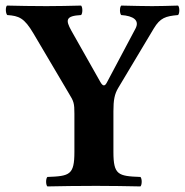

<svg xmlns="http://www.w3.org/2000/svg" viewBox="-20 -667 664 689"><path d="M387 -122V-268C387 -308 391 -329 404 -351L532 -565C555 -603 574 -609 619 -613C625 -619 625 -641 619 -647C589 -646 549 -645 526 -645C503 -645 455 -646 415 -647C409 -641 409 -619 415 -613C459 -610 482 -594 466 -564L363 -370C356 -357 349 -357 340 -373L236 -557C215 -595 215 -610 271 -613C277 -619 277 -641 271 -647C231 -646 187 -645 147 -645C108 -645 35 -646 5 -647C-1 -641 0 -619 6 -613C48 -610 67 -603 100 -547L227 -332C245 -303 247 -296 247 -259V-122C247 -39 230 -35 150 -32C144 -26 144 -4 150 2C199 1 257 0 325 0C380 0 434 1 484 2C490 -4 490 -26 484 -32C404 -35 387 -39 387 -122Z"/></svg>

Font: Libertinus Serif
Style: Bold
Weight: 700
Designer: Philipp H. Poll, Khaled Hosny
Foundry: Caleb Maclennan
Version: Version 7.050;RELEASE